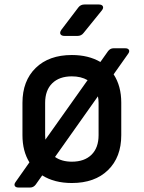

<svg xmlns="http://www.w3.org/2000/svg" viewBox="-20 -805 640 855"><path d="M62 30Q50 30 46 23Q42 16 49 6L111 -82Q80 -132 80 -203V-347Q80 -445 139 -502.5Q198 -560 300 -560Q374 -560 427 -529L461 -577Q471 -590 485 -590H538Q550 -590 554 -583Q558 -576 551 -566L486 -474Q520 -422 520 -348V-203Q520 -105 461 -47.5Q402 10 300 10Q222 10 168 -24L139 17Q129 30 115 30ZM181 -203Q181 -192 182 -183L370 -448Q341 -465 300 -465Q244 -465 212.5 -434Q181 -403 181 -347ZM300 -85Q356 -85 387.5 -116Q419 -147 419 -203V-347Q419 -362 416 -376L225 -106Q255 -85 300 -85ZM268 -645Q254 -645 249.5 -652.5Q245 -660 253 -672L329 -772Q339 -785 356 -785H420Q434 -785 438 -777Q442 -769 433 -758L352 -658Q342 -645 325 -645Z"/></svg>

Font: Pitagon Sans Mono SemiBold
Style: Regular
Weight: 600
Monospace: yes
Designer: Travis Tran
Foundry: Pitagon
Version: Version 1.001; ttfautohint (v1.8.4.7-5d5b);gftools[0.9.26]